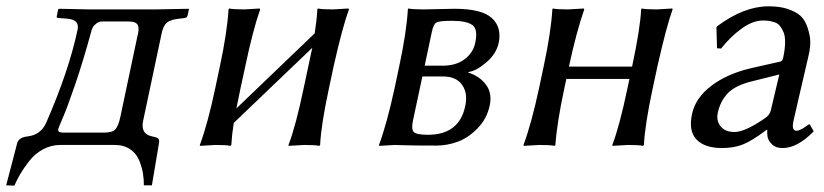

<svg xmlns="http://www.w3.org/2000/svg" viewBox="-23 -459 2610 608"><path d="M161.6 -50.8Q160.2 -43.5 164.6 -41.3Q168.9 -39.1 178.2 -39.1H307.1Q333 -39.1 342.5 -49.8Q352.1 -60.5 357.9 -87.9L411.6 -341.8Q418.9 -367.2 413.6 -379.2Q408.2 -391.1 382.3 -391.1H301.3Q291 -391.1 282.7 -385Q274.4 -378.9 271.5 -373.5Q268.6 -368.2 267.6 -365.2Q240.2 -264.6 214.6 -190.2Q189 -115.7 175.5 -85Q162.1 -54.2 161.6 -50.8ZM168 0Q138.7 0 112.8 14.2Q86.9 28.3 69.1 51.5Q51.3 74.7 41 92.3Q30.8 109.9 22.5 128.9L-3.4 127.9L31.2 -4.9Q36.1 -23.9 63.5 -26.9Q106 -31.7 123 -69.8Q195.3 -234.9 222.7 -365.2Q229.5 -397 189 -399.9L162.6 -401.9Q159.2 -402.3 157.5 -403.3Q155.8 -404.3 156.7 -407.2L161.1 -429.2L164.6 -431.2Q242.2 -429.2 259.3 -429.2H468.3L574.7 -431.2L575.2 -429.2L570.8 -409.2Q569.3 -403.3 562.5 -401.9L544.9 -399.9Q517.1 -397 505.6 -387.5Q494.1 -377.9 488.8 -353L430.2 -76.2Q421.4 -34.2 459.5 -26.9Q473.1 -24.4 477.8 -20.3Q482.4 -16.1 480.5 -5.9L458 127.9H432.6Q432.6 108.9 429.7 90.3Q426.8 71.8 418 49.6Q409.2 27.3 389.2 13.7Q369.1 0 339.8 0Z M753.9 -250 738.8 -180.2Q730.5 -141.1 725.6 -115.7L973.6 -353.5Q980 -395 981.9 -429.2L983.4 -432.1Q997.1 -429.2 1031.7 -429.2Q1031.7 -429.2 1080.6 -432.1L1082 -429.2Q1062 -375.5 1033.7 -250L1018.6 -179.2Q993.7 -63 990.7 0L987.8 2.9Q974.1 0 940.4 0Q940.4 0 891.1 2.9L890.6 0Q913.6 -60.1 938.5 -179.2L953.6 -250Q960.9 -285.2 965.8 -307.6L717.3 -69.8Q711.4 -33.7 709.5 0L707 2.9Q693.8 0 659.7 0Q659.7 0 609.9 2.9V0Q635.3 -68.8 658.7 -180.2L673.3 -249Q696.3 -356.4 700.7 -429.2L702.6 -432.1Q716.3 -429.2 751 -429.2Q751 -429.2 799.3 -432.1L800.8 -429.2Q777.8 -363.8 753.9 -250Z M1321.8 -251H1378.9Q1420.9 -251 1448 -271.2Q1475.1 -291.5 1481.9 -323.2Q1491.2 -366.2 1472.9 -379.6Q1454.6 -393.1 1408.7 -393.1Q1368.2 -393.1 1358.9 -387.7Q1349.6 -382.3 1344.7 -358.9ZM1314.5 -216.8 1284.7 -77.1Q1278.8 -49.8 1287.4 -41Q1295.9 -32.2 1332 -32.2Q1431.2 -32.2 1450.2 -123Q1459 -163.6 1440.4 -190.2Q1421.9 -216.8 1380.4 -216.8ZM1227.1 0 1177.7 2.9 1177.2 0Q1202.6 -68.8 1226.6 -180.2L1241.2 -249Q1264.2 -356.4 1268.6 -429.2L1270 -432.1Q1283.7 -429.2 1318.4 -429.2Q1337.4 -429.2 1367.2 -430.2Q1397 -431.2 1416 -431.2Q1502.4 -431.2 1534.4 -401.9Q1566.4 -372.6 1556.2 -323.2Q1548.8 -288.6 1517.1 -261.5Q1485.4 -234.4 1460.4 -231L1460 -229Q1495.1 -218.3 1515.6 -191.2Q1536.1 -164.1 1527.8 -125Q1518.6 -82 1488.5 -51.8Q1458.5 -21.5 1425.3 -9.8Q1392.1 2 1359.9 2Q1287.1 2 1259.8 1Q1232.4 0 1227.1 0Z M2059.1 -250 2043.9 -179.2Q2019 -63 2016.1 0L2013.2 2.9Q1999.5 0 1965.8 0Q1965.8 0 1916.5 2.9L1916 0Q1939 -60.1 1963.9 -179.2L1970.2 -209H1770.5L1764.2 -180.2Q1740.2 -67.4 1735.8 0L1733.4 2.9Q1719.2 0 1685.1 0Q1685.1 0 1635.3 2.9L1634.8 0Q1660.2 -68.8 1684.1 -180.2L1698.7 -249Q1721.7 -356.4 1726.1 -429.2L1727.5 -432.1Q1741.2 -429.2 1775.9 -429.2Q1775.9 -429.2 1825.7 -432.1L1827.1 -429.2Q1802.2 -357.9 1778.8 -249V-248H1978.5L1979 -250Q2004.4 -369.1 2007.3 -429.2L2008.8 -432.1Q2022.5 -429.2 2057.1 -429.2Q2057.1 -429.2 2106 -432.1L2106.9 -429.2Q2087.4 -375.5 2059.1 -250Z M2444.8 -223.1 2360.4 -202.1Q2306.2 -189 2282.2 -164.3Q2258.3 -139.6 2250 -102.1Q2244.6 -77.1 2258.8 -59.1Q2272.9 -41 2303.2 -41Q2335.9 -41 2398.4 -84Q2414.6 -94.2 2418 -109.9ZM2489.7 -76.2Q2482.9 -45.4 2499 -44.9Q2503.9 -44.9 2510 -47.6Q2516.1 -50.3 2520.3 -52.7Q2524.4 -55.2 2531 -60.1Q2537.6 -64.9 2539.6 -65.9L2542 -64L2553.7 -43Q2501.5 10.3 2454.6 9.8Q2433.1 9.8 2421.4 -2.2Q2409.7 -14.2 2407.7 -25.4Q2405.8 -36.6 2406.7 -47.9H2404.8Q2359.4 -13.7 2330.6 -2Q2301.8 9.8 2263.2 9.8Q2208.5 9.8 2182.6 -17.3Q2156.7 -44.4 2168.5 -98.1Q2179.2 -148.9 2229.5 -187.3Q2279.8 -225.6 2356 -243.2L2448.7 -264.2Q2455.1 -266.1 2457 -275.9Q2462.9 -303.2 2463.1 -324Q2463.4 -344.7 2458.3 -356.9Q2453.1 -369.1 2446.5 -377.2Q2439.9 -385.3 2429.2 -388.7Q2418.5 -392.1 2410.6 -393.1Q2402.8 -394 2392.1 -394Q2360.8 -394 2325.4 -368.4Q2290 -342.8 2260.3 -305.2L2247.6 -306.2L2245.6 -373L2249.5 -377Q2333.5 -439 2410.6 -439Q2434.6 -439 2454.3 -435.1Q2474.1 -431.2 2494.4 -420.9Q2514.6 -410.6 2525.1 -392.3Q2535.6 -374 2541 -345.7Q2546.4 -317.4 2536.1 -276.9Q2535.2 -272.9 2514.2 -182.9Q2493.2 -92.8 2489.7 -76.2Z"/></svg>

Font: Linux Biolinum
Style: Italic
Weight: 400
Italic angle: -12°
Designer: Philipp H. Poll
Foundry: Philipp H. Poll
Version: Version 1.1.3 ; ttfautohint (v0.9)